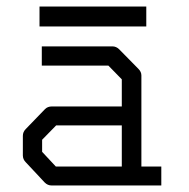

<svg xmlns="http://www.w3.org/2000/svg" viewBox="-20 -618 580 588"><path d="M353 -108V-234H152L109 -190V-153L151 -108ZM413 -108H474V-50H138Q126 -50 117 -59L59 -121Q50 -130 50 -142V-202Q50 -214 59 -223L118 -284Q126 -292 139 -292H353V-375L312 -417H108V-476H324Q336 -476 345 -467L404 -407Q413 -398 413 -387ZM101 -598H428V-537H101Z"/></svg>

Font: 3270 Nerd Font
Style: Regular
Weight: 400
Monospace: yes
Version: Version 3.0.1;Nerd Fonts 3.3.0